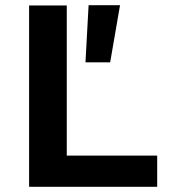

<svg xmlns="http://www.w3.org/2000/svg" viewBox="-20 -719 690 739"><path d="M92 0V-698H237V-120H585V0ZM309 -479 321 -699H442L404 -479Z"/></svg>

Font: Azeret Mono SemiBold
Style: Regular
Weight: 600
Designer: Martin Vácha
Foundry: Displaay
Version: Version 1.002